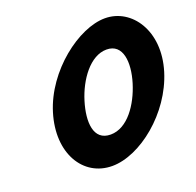

<svg xmlns="http://www.w3.org/2000/svg" viewBox="-145 -993 1185 1161"><g transform="rotate(-20 447.5 -412.5)"><path d="M157.9 -413C84.2 -172 199 15 385.3 15C564.8 15 800 -172 873.7 -413C947.4 -654 818.2 -840 646.7 -840C477.4 -840 231.5 -654 157.9 -413ZM360.9 -413C398.5 -536 485.6 -659 591.3 -659C697.8 -659 708.3 -536 670.7 -413C633.1 -290 550.3 -167 440.9 -167C328.7 -167 323.2 -290 360.9 -413Z"/></g></svg>

Font: Hussar
Style: BdSuprConOblThree
Weight: 700
Foundry: Cannot Into Space Fonts
Version: Version 2.00